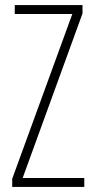

<svg xmlns="http://www.w3.org/2000/svg" viewBox="-20 -734 371 754"><path d="M311 0V-35H69L304 -681V-714H38V-679H264L28 -32V0Z"/></svg>

Font: Noto Sans Georgian ExtraCondensed ExtraLight
Style: Regular
Weight: 200
Width: 2
Designer: Monotype Design Team, Akaki Razmadze
Foundry: Google LLC
Version: Version 2.005